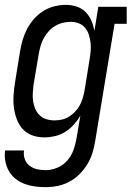

<svg xmlns="http://www.w3.org/2000/svg" viewBox="-21 -558 542 791"><path d="M167 213Q144 213 122 210Q100 207 80 199.5Q60 192 43 178.5Q26 165 15.5 146.5Q5 128 1 106Q-3 84 0 62H78Q75 80 81 97Q87 114 100.5 124.5Q114 135 131.5 139Q149 143 167 143Q191 143 215 133Q239 123 256 103.5Q273 84 281.5 60.5Q290 37 294 13L310 -81Q298 -61 282 -43.5Q266 -26 246.5 -14Q227 -2 205 3Q183 8 161 8Q161 8 161 8Q161 8 161 8Q135 8 111.5 -0.5Q88 -9 72 -27Q56 -45 47.5 -68.5Q39 -92 36 -116.5Q33 -141 35 -167.5Q37 -194 41 -219L62 -349Q66 -373 73 -396Q80 -419 91.5 -440.5Q103 -462 120 -481Q137 -500 158 -513Q179 -526 203 -532Q227 -538 250 -538Q273 -538 294.5 -531Q316 -524 331.5 -508.5Q347 -493 355.5 -473Q364 -453 368 -431L384 -530H501V-460H451L371 24Q367 49 359.5 73Q352 97 338.5 119Q325 141 306 160Q287 179 264 191Q241 203 216.5 208Q192 213 167 213ZM204 -62Q219 -62 234.5 -65.5Q250 -69 263.5 -77.5Q277 -86 288.5 -98Q300 -110 307.5 -124Q315 -138 319.5 -153Q324 -168 327 -183L348 -313Q351 -330 352.5 -348Q354 -366 352 -382.5Q350 -399 345 -415Q340 -431 329.5 -443.5Q319 -456 303.5 -462Q288 -468 270 -468Q254 -468 237.5 -464Q221 -460 206 -451Q191 -442 179.5 -429Q168 -416 159.5 -401Q151 -386 146.5 -370Q142 -354 139 -338L117 -208Q115 -191 114 -173.5Q113 -156 115.5 -140Q118 -124 124.5 -109Q131 -94 142.5 -83Q154 -72 170 -67Q186 -62 203 -62Z"/></svg>

Font: Iosevka Curly Slab Oblique
Style: Regular
Weight: 400
Italic angle: -9°
Monospace: yes
Designer: Belleve Invis
Foundry: Belleve Invis
Version: Version 11.1.0; ttfautohint (v1.8.3)